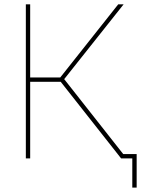

<svg xmlns="http://www.w3.org/2000/svg" viewBox="-20 -730 650 885"><path d="M547.9 -20H609.9V134.8H589.8V0H538.1L259.8 -353H119.1V0H99.1V-710H119.1V-373H257.8L524.9 -710H549.8L275.9 -365.2Z"/></svg>

Font: Rawline Thin
Style: Regular
Weight: 250
Designer: Matt McInerney, Pablo Impallari, Rodrigo Fuenzalida
Foundry: Matt McInerney, Pablo Impallari, Rodrigo Fuenzalida
Version: Version 4.020;PS 004.020;hotconv 1.0.88;makeotf.lib2.5.64775